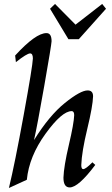

<svg xmlns="http://www.w3.org/2000/svg" viewBox="-20 -943 570 978"><path d="M25.4 14.6Q55.2 -107.9 100.6 -356.9Q146 -606 147.5 -645Q147.5 -670.9 133.3 -670.9Q117.2 -670.9 61 -626.5L57.1 -660.2Q161.6 -774.4 216.8 -774.4Q242.7 -774.4 242.7 -732.9Q241.7 -711.9 205.3 -504.6Q168.9 -297.4 153.3 -229.5Q231 -354.5 310.5 -418.5Q390.1 -482.4 426.3 -482.4Q454.1 -482.4 454.1 -452.6Q452.6 -402.8 424.6 -286.6Q396.5 -170.4 394 -102.1Q394 -81.5 403.8 -81.5Q416.5 -81.5 450.7 -116.2L465.3 -103Q379.4 11.7 335 11.7Q303.2 11.7 303.2 -38.1Q305.2 -96.2 330.8 -205.1Q356.4 -314 357.9 -356.4Q357.9 -377 345.2 -377Q295.4 -377 211.9 -261.7Q128.4 -146.5 116.7 -27.3ZM381.3 -743.2H328.6L234.9 -898.4L260.3 -922.9L364.7 -817.4L500.5 -922.9L520 -898.4Z"/></svg>

Font: Kelvinch
Style: Italic
Weight: 400
Italic angle: -10°
Designer: Paul James Miller
Foundry: High-Logic / Made with FontCreator
Version: Version 3.40;July 22, 2017;FontCreator 11.0.0.2388 64-bit